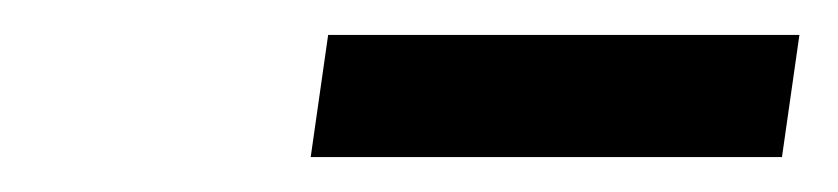

<svg xmlns="http://www.w3.org/2000/svg" viewBox="-20 -750 480 110"><path d="M158 -660 168 -730H438L428 -660Z"/></svg>

Font: Plus Jakarta Sans
Style: Italic
Weight: 400
Italic angle: -8°
Designer: Gumpita Rahayu
Foundry: Tokotype
Version: Version 2.006